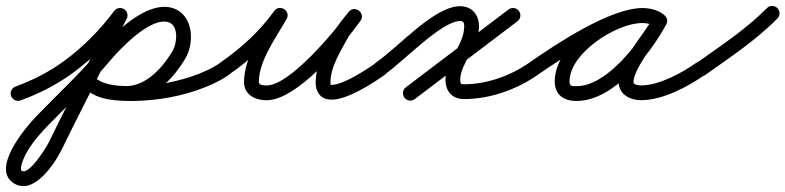

<svg xmlns="http://www.w3.org/2000/svg" viewBox="-45 -309 2655 649"><path d="M24.7 30.4C24.7 30.4 24.7 30.4 24.7 30.4C88.9 6.6 143.6 -20.7 199.7 -61.4C269.1 -111.7 329.8 -173.5 381 -242C389.3 -253.1 387 -268.8 376 -277C364.9 -285.3 349.2 -283 341 -272C341 -272 341 -272 341 -272C292.7 -207.4 235.6 -149.3 170.3 -101.9C117.9 -63.9 67.2 -38.6 7.3 -16.4C-5.6 -11.6 -12.2 2.7 -7.4 15.7C-2.6 28.6 11.7 35.2 24.7 30.4ZM338.8 -268.4C338.8 -268.4 338.8 -268.4 338.8 -268.4C306.4 -205.5 275.5 -141.6 244.5 -77.9C204.2 4.8 161.3 86.2 121.5 169.2C112.9 187.1 54.1 283.5 28.7 268.5C23.2 265.2 26.8 251.7 28 247.3C40.7 199.5 82.2 151.2 115.9 116.4C187.1 43.1 261.3 -25.3 327.2 -103.9C359.3 -142.2 465.3 -254.8 525.7 -233.4C525.7 -233.4 525.6 -233.4 525.6 -233.4C525.6 -233.5 525.6 -233.5 525.6 -233.5C559.7 -221.3 553.1 -162.6 539.3 -138.4C539.3 -138.4 539.3 -138.4 539.3 -138.4C539.3 -138.4 539.3 -138.5 539.3 -138.5C507.9 -83.9 450.3 -18 382 -18C382 -18 382.2 -18 382.3 -18C382.5 -18 382.6 -18 382.6 -18C347.6 -18.9 300 -20.6 274.5 -48.8C265.3 -59 249.5 -59.8 239.2 -50.5C229 -41.3 228.2 -25.5 237.5 -15.2C273.6 24.8 330.5 30.7 381.4 32C381.4 32 381.5 32 381.7 32C381.8 32 382 32 382 32C469.8 32 541.7 -42.3 582.7 -113.5C582.7 -113.5 582.7 -113.6 582.7 -113.6C582.7 -113.6 582.7 -113.6 582.7 -113.6C612.7 -166 608.1 -257.1 542.4 -280.5C542.4 -280.5 542.4 -280.5 542.4 -280.6C542.4 -280.6 542.3 -280.6 542.3 -280.6C453.6 -312 338.5 -195.3 288.8 -136.1C223.7 -58.4 150.3 9.2 80.1 81.6C41.5 121.3 -78.9 263 3.3 311.5C71.2 351.6 142.6 240.8 166.5 190.8C206.3 108 249.2 26.6 289.5 -56.1C320.3 -119.4 351 -182.9 383.2 -245.6C389.5 -257.8 384.7 -272.9 372.4 -279.2C360.2 -285.5 345.1 -280.7 338.8 -268.4ZM239.3 -50.6C229 -41.4 228.2 -25.6 237.4 -15.3C291.9 45.5 427.5 34.5 501.3 24.8C501.3 24.8 501.3 24.8 501.4 24.8C501.5 24.8 501.5 24.7 501.5 24.7C575.5 14.2 667.8 -13.4 729.3 -56.5C740.6 -64.4 743.4 -80 735.5 -91.3C727.6 -102.6 712 -105.4 700.7 -97.5C645.6 -58.9 560.6 -34.2 494.5 -24.7C494.5 -24.7 494.5 -24.8 494.6 -24.8C494.7 -24.8 494.7 -24.8 494.7 -24.8C441.7 -17.8 313.8 -5 274.6 -48.7C265.4 -59 249.6 -59.8 239.3 -50.6Z M728.2 -56.4C728.2 -56.4 728.2 -56.4 728.2 -56.4C801.5 -106.9 870.6 -169.7 922.4 -242.5C931.5 -255.4 924.9 -269 914.1 -275.9C903.2 -282.9 888.1 -283.1 880.3 -269.4C840.1 -198.9 779.9 -114.6 779.9 -31.7C779.9 11.7 818.2 29.9 856.2 29.9C959.8 29.9 1117.1 -159.4 1173.4 -238.5C1182.8 -251.7 1177.8 -265.6 1168 -273C1158.2 -280.3 1143.5 -281.3 1133.4 -268.6C1118.3 -249.5 1101.4 -230.5 1089.3 -209.4C1089.3 -209.4 1089.2 -209.2 1089.1 -209.1C1089 -208.9 1088.9 -208.8 1088.9 -208.8C1059.5 -153.7 1022 -94.6 1022 -30.3C1022 -19.4 1023.7 -8.4 1028.7 1.4C1028.7 1.4 1028.8 1.6 1028.9 1.7C1029 1.9 1029.1 2.1 1029.1 2.1C1039.1 20.1 1053.3 27.8 1076.4 27.8C1129.8 27.8 1214.2 -27 1256.3 -56.5C1267.6 -64.4 1270.4 -80 1262.5 -91.3C1254.6 -102.6 1239 -105.4 1227.7 -97.5C1195.7 -75.1 1116.5 -22.2 1076.4 -22.2C1061.4 -22.2 1077.8 -13.2 1072.9 -22.1C1072.9 -22.1 1073 -21.9 1073.1 -21.7C1073.2 -21.6 1073.3 -21.4 1073.3 -21.4C1072 -23.9 1072 -27.6 1072 -30.3C1072 -84.7 1108 -138.3 1133.1 -185.2C1133.1 -185.2 1133 -185.1 1132.9 -184.9C1132.8 -184.8 1132.7 -184.6 1132.7 -184.6C1143.5 -203.4 1159 -220.4 1172.6 -237.4C1182.7 -250.1 1177.4 -264.2 1167.2 -271.9C1157.1 -279.5 1142 -280.7 1132.6 -267.5C1088.8 -205.9 935.1 -20.1 856.2 -20.1C848.4 -20.1 829.9 -20.5 829.9 -31.7C829.9 -103.4 888.6 -182.9 923.7 -244.6C931.6 -258.4 925.6 -271.5 915.4 -278C905.3 -284.5 890.8 -284.4 881.6 -271.5C833.2 -203.5 768.4 -144.7 699.8 -97.6C688.5 -89.8 685.6 -74.2 693.4 -62.8C701.2 -51.5 716.8 -48.6 728.2 -56.4Z M1219.4 -62.9C1227.2 -51.5 1242.7 -48.6 1254.1 -56.4C1317.8 -100 1447.2 -238 1510.3 -238C1522.4 -238 1524.1 -231.1 1524.1 -219.7C1524.1 -156.2 1460.8 -103.5 1460.8 -39.7C1460.8 -1 1483.1 25.9 1523.1 25.9C1611.4 25.9 1701.4 -6.1 1773.3 -56.5C1784.6 -64.4 1787.4 -80 1779.5 -91.3C1771.6 -102.6 1756 -105.4 1744.7 -97.5C1744.7 -97.5 1744.7 -97.5 1744.7 -97.5C1681.1 -53 1601.2 -24.1 1523.1 -24.1C1511.2 -24.1 1510.8 -28 1510.8 -39.7C1510.8 -94.7 1574.1 -152.6 1574.1 -219.7C1574.1 -258.6 1550.6 -288 1510.3 -288C1422.1 -288 1303.2 -150.6 1225.9 -97.6C1214.5 -89.8 1211.6 -74.3 1219.4 -62.9ZM1708.9 -272.1C1700.6 -283.1 1684.9 -285.3 1673.9 -276.9C1558.2 -189.3 1442.6 -101.6 1326.9 -13.9C1315.9 -5.6 1313.7 10.1 1322.1 21.1C1330.4 32.1 1346.1 34.3 1357.1 25.9C1472.8 -61.7 1588.4 -149.4 1704.1 -237.1C1715.1 -245.4 1717.3 -261.1 1708.9 -272.1Z M1738.5 -62.7C1746.4 -51.4 1762 -48.6 1773.3 -56.5C1846.4 -107.5 2036.3 -231.8 2126.6 -231.8C2140.8 -231.8 2155.8 -229 2167.5 -220.7C2180.4 -211.4 2194 -217.9 2201 -228.8C2208 -239.6 2208.3 -254.7 2194.5 -262.6C2171.6 -275.9 2152.4 -281.1 2125.3 -281.1C2009.7 -281.1 1830.1 -157.8 1830.1 -34.2C1830.1 11.8 1860.8 32.3 1903.7 32.3C2030.6 32.3 2152 -125.6 2206.9 -226C2214.9 -240.6 2208 -253.9 2197 -259.9C2186 -265.9 2171.1 -264.6 2163.1 -250C2128.3 -186.6 2046.3 -102.8 2046.3 -31.6C2046.3 10.3 2085 29.7 2122 29.7C2194.6 29.7 2280.4 -15.6 2338.4 -56.6C2349.7 -64.5 2352.4 -80.1 2344.4 -91.4C2336.5 -102.7 2320.9 -105.4 2309.6 -97.4C2260.6 -62.8 2183.5 -20.3 2122 -20.3C2115.3 -20.3 2096.3 -21.5 2096.3 -31.6C2096.3 -77.9 2180.4 -177.5 2206.9 -226C2214.9 -240.6 2208 -253.9 2197 -259.9C2186 -265.9 2171.1 -264.6 2163.1 -250C2118.4 -168.3 2008.2 -17.7 1903.7 -17.7C1887.9 -17.7 1880.1 -17.3 1880.1 -34.2C1880.1 -129.1 2038.3 -231.1 2125.3 -231.1C2143.8 -231.1 2154.4 -228.1 2169.5 -219.4C2183.2 -211.4 2196.4 -217.3 2203 -227.5C2209.6 -237.6 2209.4 -252.1 2196.5 -261.3C2176.2 -275.8 2151.3 -281.8 2126.6 -281.8C2016.6 -281.8 1832.4 -158.7 1744.7 -97.5C1733.4 -89.6 1730.6 -74 1738.5 -62.7Z M2303.6 -61.2C2311.6 -49.9 2327.2 -47.3 2338.5 -55.3C2421.9 -114.5 2510.9 -173.4 2582.8 -246.5C2592.5 -256.3 2592.4 -272.1 2582.5 -281.8C2572.7 -291.5 2556.9 -291.4 2547.2 -281.5C2547.2 -281.5 2547.2 -281.5 2547.2 -281.5C2477.4 -210.6 2390.4 -153.6 2309.5 -96C2298.3 -88 2295.6 -72.4 2303.6 -61.2Z"/></svg>

Font: FRB American Cursive Guidelines Semibold
Style: Italic
Weight: 600
Italic angle: -25°
Version: Version 2.0;Modular Font Editor K font №1